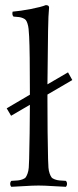

<svg xmlns="http://www.w3.org/2000/svg" viewBox="-20 -718 300 743"><path d="M243.2 -438 259.8 -408.2 163.6 -352.1V-329.1Q163.6 -202.1 166 -103Q166.5 -81.5 167.5 -69.3Q168.5 -56.6 172.1 -46.6Q175.8 -36.6 179.2 -32Q182.6 -27.3 191.9 -23.9Q201.2 -20.5 209.5 -19.8Q217.8 -19 234.9 -18.1Q239.3 -13.7 239.3 -6.6Q239.3 0.5 234.9 4.9Q217.3 4.4 184.3 2.2Q151.4 0 128.9 0Q106.4 0 73.7 2.2Q41 4.4 23.9 4.9Q19.5 0.5 19.5 -6.6Q19.5 -13.7 23.9 -18.1Q41 -19 49.3 -19.8Q57.6 -20.5 66.9 -23.9Q76.2 -27.3 79.6 -32Q83 -36.6 86.7 -46.6Q90.3 -56.6 91.3 -69.3Q92.3 -80.6 92.8 -103Q95.2 -197.3 95.7 -312.5L22.9 -270L5.9 -298.8L95.7 -351.6V-355Q95.7 -519 92.8 -576.2Q91.8 -594.7 90.6 -606.2Q89.4 -617.7 86.4 -626.7Q83.5 -635.7 80.1 -640.1Q76.7 -644.5 69.1 -647.7Q61.5 -650.9 54 -651.9Q46.4 -652.8 32.2 -653.8Q25.9 -660.2 28.8 -672.9Q58.1 -675.3 98.9 -683.1Q139.6 -690.9 157.2 -698.2Q169.9 -698.2 169.9 -689Q167 -661.1 166 -599.1Q164.1 -443.8 163.6 -391.6Z"/></svg>

Font: Linux Libertine Display G
Style: Regular
Weight: 400
Designer: Philipp H. Poll
Foundry: Philipp H. Poll
Version: Version 5.0.9